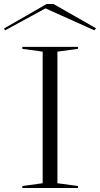

<svg xmlns="http://www.w3.org/2000/svg" viewBox="-21 -943 502 963"><path d="M370 -708V-698L267 -684V-24L370 -10V0H91V-10L193 -24V-684L91 -698V-708ZM5 -791 -1 -800 213 -923H247L461 -801L452 -791L207 -901Z"/></svg>

Font: Kalnia Expanded ExtraLight
Style: Regular
Weight: 250
Width: 7
Designer: Frida Medrano
Foundry: Frida Medrano
Version: Version 1.105